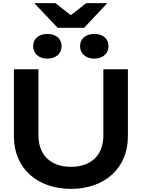

<svg xmlns="http://www.w3.org/2000/svg" viewBox="-20 -1193 907 1228"><path d="M226 -750H69V-320C69 -119 216 15 434 15C651 15 798 -119 798 -320V-750H641V-326C641 -203 565 -126 434 -126C303 -126 226 -203 226 -326ZM283 -818C337 -818 374 -850 374 -898C374 -946 337 -976 283 -976C229 -976 192 -946 192 -898C192 -850 229 -818 283 -818ZM666 -1173H532L433 -1096L334 -1173H199L349 -1015H518ZM583 -818C637 -818 674 -850 674 -898C674 -946 637 -976 583 -976C529 -976 492 -946 492 -898C492 -850 529 -818 583 -818Z"/></svg>

Font: Bounded Med
Style: Regular
Weight: 500
Designer: Vlad Churkin
Version: Version 3.0